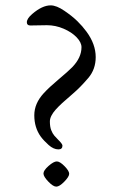

<svg xmlns="http://www.w3.org/2000/svg" viewBox="-20 -687 437 716"><path d="M93 -592Q80.1 -592 80.1 -604Q80.1 -617.7 100.1 -634.8Q137.5 -667 168.9 -667Q190.7 -667 220.2 -646.7Q249.8 -626.5 268.7 -607.9Q287.6 -589.4 302.7 -568.8Q336.9 -522.2 336.9 -474.1Q336.9 -428.5 309.1 -396Q279.5 -361.3 253.2 -338.9Q226.8 -316.4 212.2 -302.9Q197.5 -289.3 187.7 -278.3Q166 -253.9 166 -234.1Q166 -214.4 170.9 -201.8Q175.8 -189.2 182.6 -181.2Q189.5 -173.1 196.3 -166.5Q212.9 -150.4 212.9 -144Q212.9 -129.9 198 -129.9Q179.7 -129.9 161.4 -146.2Q143.1 -162.6 132.3 -177.2Q107.9 -210.7 107.9 -257.1Q107.9 -301.3 143.1 -339.4Q163.1 -361.3 198.2 -390.7Q233.4 -420.2 249 -436Q283.9 -471.9 283.9 -511Q283.9 -528.8 265.7 -547.9Q247.6 -566.9 217.2 -580Q186.8 -593 155 -593ZM189.9 9Q178.2 9 160.2 -9.8Q142.1 -28.6 142.1 -40Q142.1 -51.5 161.1 -68.2Q180.2 -85 191.8 -85Q203.4 -85 220.7 -67.3Q238 -49.6 238 -38.9Q238 -28.3 219.8 -9.6Q201.7 9 189.9 9Z"/></svg>

Font: Linden Hill
Style: Regular
Weight: 400
Version: Version 1.202